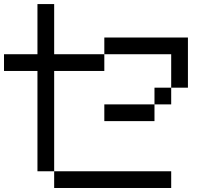

<svg xmlns="http://www.w3.org/2000/svg" viewBox="-20 -937 1040 957"><path d="M0 -583.3V-666.7H166.7V-916.7H250V-666.7H500V-583.3H250V-83.3H166.7V-583.3ZM750 -416.7V-333.3H500V-416.7ZM750 -500H833.3V-416.7H750ZM916.7 -500H833.3V-666.7H500V-750H916.7ZM833.3 -83.3V0H250V-83.3Z"/></svg>

Font: GalmuriMono11 Regular
Style: Regular
Weight: 400
Designer: Lee Minseo (quiple)
Version: Version 2.399;hotconv 1.1.1;makeotfexe 2.6.0 DEVELOPMENT